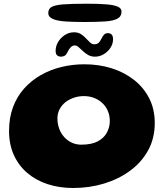

<svg xmlns="http://www.w3.org/2000/svg" viewBox="-20 -934 860 1008"><path d="M364 53Q292 53 230.5 33Q169 13 123.5 -25.8Q78 -64.5 52.8 -120Q27.5 -175.5 27.5 -246.5Q27.5 -315.5 48.2 -371.2Q69 -427 106.5 -469Q144 -511 193.8 -539.5Q243.5 -568 302 -582.2Q360.5 -596.5 423 -596.5Q499.5 -596.5 566.2 -575.5Q633 -554.5 684 -514.2Q735 -474 763.8 -417Q792.5 -360 792.5 -288Q792.5 -208.5 758 -145.2Q723.5 -82 663.2 -37.8Q603 6.5 526 29.8Q449 53 364 53ZM406.5 -174.5Q461 -174.5 493.8 -192.2Q526.5 -210 541.5 -238.5Q556.5 -267 556.5 -298Q556.5 -327.5 546 -351.8Q535.5 -376 517 -393.2Q498.5 -410.5 473.8 -420Q449 -429.5 420.5 -429.5Q393.5 -429.5 368.5 -421.2Q343.5 -413 324 -397.8Q304.5 -382.5 293 -360.8Q281.5 -339 281.5 -312.5Q281.5 -283.5 290.8 -258.5Q300 -233.5 316.8 -214.8Q333.5 -196 356.5 -185.2Q379.5 -174.5 406.5 -174.5ZM300.5 -636.5Q288.5 -636.5 280.2 -643.2Q272 -650 272 -667Q272 -691.5 285.2 -713.8Q298.5 -736 320.5 -750.2Q342.5 -764.5 368.5 -764.5Q390 -764.5 404.8 -755Q419.5 -745.5 431 -733Q442.5 -720.5 452.8 -711Q463 -701.5 474.5 -701.5Q488 -701.5 496.5 -708.2Q505 -715 514 -733.5Q521 -748 528.2 -754Q535.5 -760 547.5 -760Q557.5 -760 565.5 -753.2Q573.5 -746.5 573.5 -727.5Q573.5 -704 559.8 -683Q546 -662 524.5 -649.2Q503 -636.5 479 -636.5Q458 -636.5 442.5 -645.5Q427 -654.5 415 -666Q403 -677.5 392.8 -686.5Q382.5 -695.5 372.5 -695.5Q361.5 -695.5 352.2 -686.8Q343 -678 335.5 -662.5Q328 -646 319.2 -641.2Q310.5 -636.5 300.5 -636.5ZM425 -818.5Q368 -818.5 325 -821.2Q282 -824 257.8 -834.2Q233.5 -844.5 233.5 -866Q233.5 -886 249.2 -896.5Q265 -907 309 -910.8Q353 -914.5 437.5 -914.5Q498 -914.5 538 -911.2Q578 -908 598 -899.2Q618 -890.5 618 -873.5Q618 -847.5 596.5 -836Q575 -824.5 532.2 -821.5Q489.5 -818.5 425 -818.5Z"/></svg>

Font: Gluten
Style: Bold
Weight: 700
Designer: Tyler Finck
Foundry: Etcetera Type Company
Version: Version 1.204